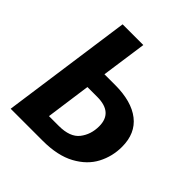

<svg xmlns="http://www.w3.org/2000/svg" viewBox="-188 -824 957 957"><g transform="rotate(45 290.5 -346.0)"><path d="M562 -258Q562 -191 531.5 -132.5Q501 -74 433.5 -37Q366 0 261 0H35L132 -692H278L244 -452H319Q435 -452 498.5 -402.5Q562 -353 562 -258ZM409 -250Q409 -347 298 -347H229L196 -109H265Q344 -109 376.5 -150.5Q409 -192 409 -250Z"/></g></svg>

Font: Fira Sans SemiBold
Style: Italic
Weight: 600
Italic angle: -8°
Designer: bBox Type GmbH & Carrois Corporate GbR & Edenspiekermann AG
Foundry: bBox Type GmbH & Carrois Corporate GbR & Edenspiekermann AG
Version: Version 4.301